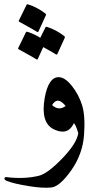

<svg xmlns="http://www.w3.org/2000/svg" viewBox="-72 -647 492 888"><path d="M134.8 -194.3Q152.3 -291 199.7 -290Q228 -290 260 -250.2Q292 -210.4 307.6 -160.6Q323.2 -110.8 316.7 -22.5Q310.1 65.9 257.6 140.6Q205.1 215.3 166 220Q127 224.6 59.6 213.6Q-7.8 202.6 -40 189.9Q-51.8 185.5 -51.5 178.2Q-51.3 170.9 -40 172.4Q40.5 182.1 107.4 166Q147.9 156.2 215.6 86.2Q283.2 16.1 290 -31.2Q277.8 -72.3 269.5 -76.7Q242.2 -18.6 178.2 -48.3Q114.3 -78.1 134.8 -194.3ZM231.4 -156.7Q194.3 -203.6 168.9 -161.1Q199.2 -132.8 231.4 -156.7ZM50.8 -624.5Q52.7 -628.4 59.1 -626.5Q101.1 -612.8 137.2 -585Q142.1 -581.1 140.1 -576.2L105.5 -500.5Q103.5 -496.1 95.5 -502Q87.4 -507.8 17.6 -545.9Q13.2 -548.3 15.1 -551.8ZM138.2 -520.5Q140.1 -524.4 146 -522.5Q188 -508.8 224.1 -481Q229.5 -477.1 227.5 -472.2L192.9 -396.5Q190.9 -392.1 182.6 -397.9Q175.8 -402.8 127.9 -429.2L102.5 -373.5Q100.6 -369.1 92.3 -375Q84 -380.9 14.6 -418.9Q10.3 -421.4 12.2 -424.8L47.9 -497.6Q49.8 -501.5 56.2 -499.5Q86.9 -489.7 114.3 -472.2Z"/></svg>

Font: Amiri
Style: Slanted
Weight: 400
Italic angle: 9°
Designer: Khaled Hosny
Version: Version 000.107